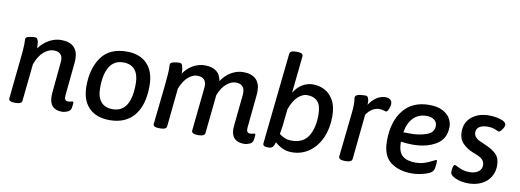

<svg xmlns="http://www.w3.org/2000/svg" viewBox="-60 -1104 3961 1462"><g transform="rotate(10 1920.5 -373.0)"><path d="M529 -75Q529 -58 524 -32Q520 -13 498 -3Q476 7 455 7Q357 7 357 -96Q357 -112 358 -120L381 -363Q382 -368 382 -377Q382 -442 313 -442Q276 -442 238 -410.5Q200 -379 175 -311L145 -23Q144 -11 131.5 -4.5Q119 2 97 2H86Q64 2 53 -5Q42 -12 43 -23L75 -333Q84 -416 84 -448Q84 -466 83.5 -475Q83 -484 83 -489Q83 -504 107 -510Q131 -516 157 -516Q185 -516 185 -446V-435Q219 -481 264 -505.5Q309 -530 356 -530Q421 -530 454 -498Q487 -466 487 -405Q487 -389 486 -381L460 -119Q456 -78 487 -78Q499 -78 509 -81Q519 -84 522 -84Q529 -84 529 -75Z M605 -218Q605 -354 667.5 -442Q730 -530 864 -530Q966 -530 1022 -470.5Q1078 -411 1078 -303Q1078 -152 1011.5 -72.5Q945 7 824 7Q719 7 662 -51.5Q605 -110 605 -218ZM972 -300Q972 -370 941.5 -407Q911 -444 852 -444Q781 -444 745.5 -387Q710 -330 710 -222Q710 -152 741 -115.5Q772 -79 831 -79Q972 -79 972 -300Z M1936 -75Q1936 -58 1931 -32Q1928 -13 1906 -3Q1884 7 1863 7Q1763 7 1763 -93Q1763 -100 1765 -120L1789 -356Q1790 -362 1790 -372Q1790 -442 1721 -442Q1687 -442 1651 -412.5Q1615 -383 1591 -323L1560 -23Q1559 -11 1546.5 -4.5Q1534 2 1512 2H1501Q1479 2 1467.5 -5Q1456 -12 1457 -24L1492 -363Q1499 -442 1423 -442Q1389 -442 1354.5 -413Q1320 -384 1294 -320L1264 -23Q1261 2 1215 2H1204Q1181 2 1169.5 -5Q1158 -12 1160 -24Q1202 -394 1202 -448Q1202 -466 1201.5 -475Q1201 -484 1201 -489Q1201 -504 1225 -510Q1249 -516 1275 -516Q1290 -516 1296.5 -494.5Q1303 -473 1303 -445V-437Q1332 -481 1376 -505.5Q1420 -530 1466 -530Q1581 -530 1596 -431Q1626 -478 1671 -504Q1716 -530 1764 -530Q1828 -530 1861.5 -498Q1895 -466 1895 -404Q1895 -389 1894 -381L1868 -119Q1864 -78 1895 -78Q1906 -78 1916 -81Q1926 -84 1930 -84Q1936 -84 1936 -75Z M2101 -47Q2094 -23 2084 -10.5Q2074 2 2053 2H2043Q2007 2 2008 -22L2083 -728Q2086 -753 2131 -753H2143Q2186 -753 2186 -728L2156 -440Q2184 -485 2222 -507.5Q2260 -530 2303 -530Q2350 -530 2392 -509Q2434 -488 2461.5 -440Q2489 -392 2489 -315Q2489 -222 2456.5 -149Q2424 -76 2365.5 -34.5Q2307 7 2231 7Q2190 7 2157 -9Q2124 -25 2101 -47ZM2383 -308Q2383 -380 2354.5 -411Q2326 -442 2273 -442Q2238 -442 2202.5 -410Q2167 -378 2143 -309L2129 -176Q2123 -134 2119 -115Q2135 -101 2159.5 -90.5Q2184 -80 2215 -80Q2304 -80 2343.5 -143Q2383 -206 2383 -308Z M2594 -24 2631 -368Q2635 -405 2635 -432Q2635 -453 2633 -467.5Q2631 -482 2631 -487Q2632 -502 2651 -509Q2670 -516 2711 -516Q2728 -516 2734 -496.5Q2740 -477 2738 -449Q2761 -486 2794 -508Q2827 -530 2865 -530Q2886 -530 2900 -519Q2914 -508 2914 -489Q2914 -468 2904.5 -445.5Q2895 -423 2884 -423Q2880 -423 2865.5 -428Q2851 -433 2830 -433Q2806 -433 2779.5 -417.5Q2753 -402 2733 -371L2698 -24Q2695 2 2649 2H2638Q2616 2 2604.5 -5Q2593 -12 2594 -24Z M3037 -217V-215Q3037 -139 3071.5 -109Q3106 -79 3171 -79Q3212 -79 3244 -90Q3276 -101 3306 -117Q3322 -126 3326 -126Q3330 -126 3331.5 -124Q3333 -122 3333 -114Q3333 -89 3327 -59Q3320 -26 3264 -9.5Q3208 7 3160 7Q3059 7 2995 -41.5Q2931 -90 2931 -204Q2931 -354 3001.5 -442Q3072 -530 3202 -530Q3267 -530 3307.5 -508Q3348 -486 3365 -454.5Q3382 -423 3382 -393Q3382 -298 3308.5 -254Q3235 -210 3129 -210Q3077 -210 3037 -217ZM3043 -290H3107Q3166 -290 3222 -309.5Q3278 -329 3278 -382Q3278 -410 3255.5 -427Q3233 -444 3197 -444Q3134 -444 3094 -403Q3054 -362 3043 -290Z M3455 -56Q3455 -81 3460 -97Q3465 -113 3473 -113Q3479 -113 3493 -105Q3515 -94 3537 -86.5Q3559 -79 3589 -79Q3632 -79 3658 -97.5Q3684 -116 3684 -148Q3684 -171 3672.5 -185.5Q3661 -200 3644.5 -208.5Q3628 -217 3596 -229Q3543 -250 3511 -283.5Q3479 -317 3479 -371Q3479 -446 3531.5 -488Q3584 -530 3664 -530Q3711 -530 3754 -517Q3797 -504 3797 -479Q3797 -465 3782 -443.5Q3767 -422 3756 -422Q3753 -422 3739.5 -428.5Q3726 -435 3709.5 -439.5Q3693 -444 3669 -444Q3628 -444 3605 -429Q3582 -414 3582 -386Q3582 -364 3595 -349.5Q3608 -335 3622 -328Q3636 -321 3676 -304Q3729 -282 3759.5 -251.5Q3790 -221 3790 -165Q3790 -114 3765.5 -75Q3741 -36 3697 -14.5Q3653 7 3596 7Q3542 7 3498.5 -11.5Q3455 -30 3455 -56Z"/></g></svg>

Font: Asap-MediumItalic
Style: Italic
Weight: 500
Italic angle: -6°
Designer: Pablo Cosgaya
Foundry: Omnibus-Type
Version: Version 2.000; ttfautohint (v1.8)